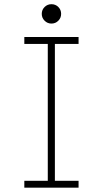

<svg xmlns="http://www.w3.org/2000/svg" viewBox="-20 -872 490 892"><path d="M345 -668H235V-32H345V0H93V-32H202V-668H93V-700H345ZM219 -762.5Q200.5 -762.5 187.2 -775.8Q174 -789 174 -807.5Q174 -826.5 187.2 -839.5Q200.5 -852.5 219 -852.5Q238 -852.5 251 -839.5Q264 -826.5 264 -807.5Q264 -789 251 -775.8Q238 -762.5 219 -762.5Z"/></svg>

Font: League Mono Thin Condensed
Style: Regular
Weight: 100
Width: 1
Designer: Tyler Finck
Foundry: The League of Moveable Type / Tyler Finck
Version: Version 2.300;RELEASE